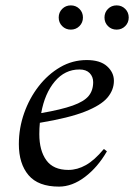

<svg xmlns="http://www.w3.org/2000/svg" viewBox="-20 -683 498 713"><path d="M199 10Q122 10 86 -32.5Q50 -75 50 -148Q50 -207 69.5 -262.5Q89 -318 123.5 -362.5Q158 -407 203.5 -433.5Q249 -460 302 -460Q352 -460 377.5 -437Q403 -414 403 -383Q403 -349 379 -320.5Q355 -292 295.5 -268.5Q236 -245 128 -227Q126 -207 126 -185Q126 -124 152 -88Q178 -52 234 -52Q267 -52 299 -70Q331 -88 365 -129H367L377 -121Q343 -62 295.5 -26Q248 10 199 10ZM275 -425Q221 -425 183.5 -380.5Q146 -336 133 -263Q208 -276 250 -291Q292 -306 309 -326.5Q326 -347 326 -378Q326 -398 313 -411.5Q300 -425 275 -425ZM243 -573Q224 -573 211 -586Q198 -599 198 -618Q198 -637 211 -650Q224 -663 243 -663Q262 -663 275 -650Q288 -637 288 -618Q288 -599 275 -586Q262 -573 243 -573ZM413 -573Q394 -573 381 -586Q368 -599 368 -618Q368 -637 381 -650Q394 -663 413 -663Q432 -663 445 -650Q458 -637 458 -618Q458 -599 445 -586Q432 -573 413 -573Z"/></svg>

Font: Spectral
Style: Italic
Weight: 400
Italic angle: -10°
Designer: Jean-Baptiste Levee
Foundry: Production Type
Version: Version 2.001